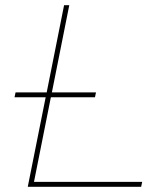

<svg xmlns="http://www.w3.org/2000/svg" viewBox="-20 -720 626 740"><path d="M87 0 156 -345H36L40 -364H160L227 -700H247L180 -364H350L346 -345H176L111 -19H528L524 0Z"/></svg>

Font: Montserrat Thin
Style: Italic
Weight: 100
Italic angle: -11.3°
Designer: Julieta Ulanovsky
Foundry: Julieta Ulanovsky
Version: Version 9.000; ttfautohint (v1.8.4.7-5d5b)